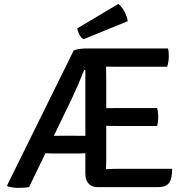

<svg xmlns="http://www.w3.org/2000/svg" viewBox="-20 -922 916 947"><path d="M257 -165Q248 -165 232 -165.2Q216 -165.5 204 -166L123.5 0.5Q112 3 97.8 3.8Q83.5 4.5 71.5 4.5Q40 4.5 18.5 -2.5L15 -7.5L343.5 -673Q355.5 -678.5 374.2 -680.8Q393 -683 407 -683H809Q811.5 -671 812 -660.2Q812.5 -649.5 812.5 -640.5Q812.5 -631.5 810.5 -618.2Q808.5 -605 804.5 -593H566Q555 -593 537.8 -593Q520.5 -593 503 -593.5Q503 -573.5 503.5 -560.5Q504 -547.5 504 -527.5V-388.5Q521.5 -388.5 538.2 -388.8Q555 -389 566 -389H755Q758 -378.5 759.2 -366Q760.5 -353.5 760.5 -345Q760.5 -336 759.2 -323.8Q758 -311.5 755 -300.5H566Q555 -300.5 538.2 -300.8Q521.5 -301 504 -301.5V-139Q504 -125 503.5 -113.2Q503 -101.5 503 -87.5Q517.5 -88.5 533.5 -89Q549.5 -89.5 569 -89.5H829Q829 -37.5 812.8 -18.2Q796.5 1 758.5 1H461Q433 1 417 -16.5Q401 -34 401 -64.5V-166Q388.5 -165.5 372.2 -165.2Q356 -165 346.5 -165ZM346.5 -252.5Q356 -252.5 372.2 -252.2Q388.5 -252 401 -252V-577.5H395.5Q382 -543 365 -503.8Q348 -464.5 333 -433L245.5 -252Q255.5 -252 266.5 -252.2Q277.5 -252.5 285.5 -252.5ZM563.5 -902.5Q579 -891.5 592.8 -867Q606.5 -842.5 610 -817.5L392 -728.5Q379.5 -736 371.2 -752Q363 -768 361 -782Z"/></svg>

Font: Signika SC
Style: Regular
Weight: 400
Designer: Anna Giedryś
Foundry: Anna Giedryś
Version: Version 2.000; ttfautohint (v1.8.3) -l 8 -r 50 -G 200 -x 9 -